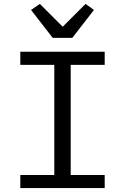

<svg xmlns="http://www.w3.org/2000/svg" viewBox="-20 -963 640 983"><path d="M516 0V-67H342V-631H516V-698H84V-631H258V-67H84V0ZM350 -769 461 -912 418 -943 301 -826 184 -943 139 -912 250 -769Z"/></svg>

Font: IBM Plex Mono
Style: Regular
Weight: 400
Monospace: yes
Designer: Mike Abbink, Paul van der Laan, Pieter van Rosmalen
Foundry: Bold Monday
Version: Version 2.004